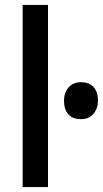

<svg xmlns="http://www.w3.org/2000/svg" viewBox="-20 -760 418 780"><path d="M72 -740H175V0H72ZM240 -351Q240 -382 258 -404Q276 -426 309 -426Q343 -426 360.5 -406Q378 -386 378 -351Q378 -320 360 -298Q342 -276 309 -276Q275 -276 257.5 -296Q240 -316 240 -351Z"/></svg>

Font: Lexend
Style: Regular
Weight: 400
Designer: Thomas Jockin
Foundry: Lexend
Version: Version 1.000